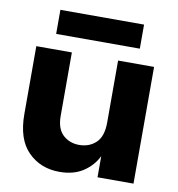

<svg xmlns="http://www.w3.org/2000/svg" viewBox="-83 -822 840 904"><g transform="rotate(10 336.5 -370.0)"><path d="M51 0ZM51 0ZM260 6Q170 6 110.5 -53.5Q51 -113 51 -234V-558H221V-255Q221 -193 252.5 -164Q284 -135 330 -135Q378 -135 410 -165Q442 -195 442 -262V-558H614V0H442V-101Q419 -54 373.5 -24Q328 6 260 6ZM533 -631H133V-746H533Z"/></g></svg>

Font: Ulagadi Sans
Style: Bold
Weight: 700
Designer: Ninad Kale (Devanagari), Jonny Pinhorn (Latin)
Foundry: Indian Type Foundry
Version: Version 3.01;March 29, 2020;FontCreator 12.0.0.2522 64-bit; 